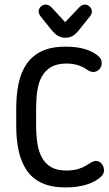

<svg xmlns="http://www.w3.org/2000/svg" viewBox="-20 -810 476 840"><path d="M138 -333Q138 -375 143 -411.5Q148 -448 163 -475Q178 -502 204 -517Q230 -532 271 -532Q323 -532 361 -505Q377 -495 387 -495Q403 -495 414 -506.5Q425 -518 425 -534Q425 -549 415 -560Q392 -583 354 -594.5Q316 -606 268 -606Q205 -606 163.5 -586.5Q122 -567 97 -531Q72 -495 61.5 -445.5Q51 -396 51 -337V-259Q51 -200 61.5 -151Q72 -102 96.5 -65.5Q121 -29 163 -9.5Q205 10 267 10Q320 10 360.5 -3Q401 -16 424 -39Q435 -50 435 -65Q435 -81 425 -93.5Q415 -106 399 -106Q390 -106 375 -97Q357 -85 340.5 -77.5Q324 -70 307.5 -67Q291 -64 270 -64Q229 -64 203.5 -79Q178 -94 163.5 -120.5Q149 -147 143.5 -182.5Q138 -218 138 -259ZM265 -713 210 -773Q195 -790 180 -790Q168 -790 158.5 -781Q149 -772 149 -760Q149 -751 158 -738L202 -683Q219 -662 233 -653.5Q247 -645 266 -645Q285 -645 299 -653.5Q313 -662 330 -684L374 -739Q382 -749 382 -760Q382 -772 372.5 -781Q363 -790 351 -790Q336 -790 321 -772Z"/></svg>

Font: Beiruti Medium
Style: Regular
Weight: 500
Designer: Arlette Boutros
Foundry: Boutros
Version: Version 1.41